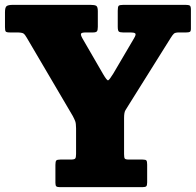

<svg xmlns="http://www.w3.org/2000/svg" viewBox="-24 -770 805 790"><path d="M204 -17.5V-91.5Q204 -105.5 207.5 -109.5Q211 -113.5 224.5 -113.5H267.5Q282 -113.5 285.5 -117.8Q289 -122 289 -136.5V-242Q289 -262.5 285.2 -272Q281.5 -281.5 275 -293.5L86 -615Q79 -627.5 72.8 -632Q66.5 -636.5 44.5 -636.5H16.5Q2.5 -636.5 -0.5 -640.5Q-3.5 -644.5 -3.5 -658.5V-719.5Q-3.5 -739.5 3.2 -744.8Q10 -750 29 -750H348.5Q365.5 -750 372 -746Q378.5 -742 378.5 -724V-659.5Q378.5 -645 374.5 -640.8Q370.5 -636.5 359 -636.5H329.5Q312 -636.5 309.5 -631.5Q307 -626.5 315.5 -611.5L400 -465.5Q416 -438 421 -439.5Q426 -441 442 -467L527.5 -612.5Q537 -628.5 532.5 -632.5Q528 -636.5 513.5 -636.5H482Q470 -636.5 465.2 -640Q460.5 -643.5 460.5 -660.5V-726Q460.5 -742 464.2 -746Q468 -750 483.5 -750H739.5Q752 -750 756.8 -747Q761.5 -744 761.5 -730.5V-652Q761.5 -641.5 757.2 -639Q753 -636.5 742 -636.5H712.5Q697 -636.5 691.5 -631.5Q686 -626.5 678 -613.5L505.5 -338Q497.5 -325 492 -316.2Q486.5 -307.5 486.5 -284V-136Q486.5 -121.5 489.5 -117.5Q492.5 -113.5 506.5 -113.5H562.5Q575.5 -113.5 578.5 -109.5Q581.5 -105.5 581.5 -92.5V-19.5Q581.5 -7 577.8 -3.5Q574 0 562.5 0H222Q211.5 0 207.8 -3.2Q204 -6.5 204 -17.5Z"/></svg>

Font: Besley* Narrow Heavy
Style: Regular
Weight: 800
Width: 4
Designer: Owen Earl
Foundry: indestructible type*
Version: Version 3.000; ttfautohint (v1.8.3)